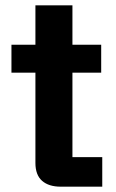

<svg xmlns="http://www.w3.org/2000/svg" viewBox="-20 -701 435 721"><path d="M208 0Q163 0 138 -22Q113 -44 113 -89V-681H252V-111H364V0ZM23 -428V-533H360V-428Z"/></svg>

Font: Hubot Sans SemiBold
Style: Regular
Weight: 600
Designer: Deni Anggara
Foundry: GitHub, Inc., Subsidiary of Microsoft Corporation
Version: Version 2.000